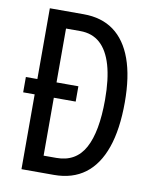

<svg xmlns="http://www.w3.org/2000/svg" viewBox="-81 -777 678 839"><g transform="rotate(10 258.0 -357.0)"><path d="M222 -714Q302 -714 356 -674.5Q410 -635 438 -557.5Q466 -480 466 -366Q466 -246 437.5 -164.5Q409 -83 353.5 -41.5Q298 0 216 0H72V-332H21V-400H72V-714ZM220 -639H157V-400H254V-332H157V-75H214Q300 -75 339.5 -147.5Q379 -220 379 -362Q379 -454 361 -515.5Q343 -577 308 -608Q273 -639 220 -639Z"/></g></svg>

Font: Noto Sans Arabic ExtraCondensed
Style: Regular
Weight: 400
Width: 2
Designer: Monotype Design Team, Nadine Chahine, Nizar Qandah and Khaled Hosny
Foundry: Monotype Imaging Inc.
Version: Version 2.012